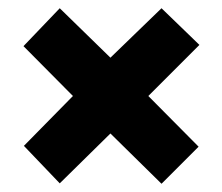

<svg xmlns="http://www.w3.org/2000/svg" viewBox="-20 -586 540 466"><path d="M372 -566 248 -446 125 -566 37 -474 157 -353 38 -232 125 -141 248 -262 372 -140 462 -230 340 -353 464 -477Z"/></svg>

Font: Noto Sans Myanmar UI ExtraCondensed Black
Style: Regular
Weight: 900
Width: 2
Designer: Monotype Design Team
Foundry: Monotype Imaging Inc.
Version: Version 2.103